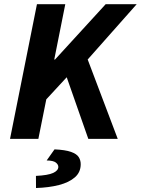

<svg xmlns="http://www.w3.org/2000/svg" viewBox="-20 -672 681 929"><path d="M28.5 0 158.8 -651.8H295.9L242.5 -383.9H246.2L491.4 -651.8H641.5L404.3 -384.1L549.7 0H407.3L302.8 -298.2L204 -191.3L165.6 0ZM154.2 237.7 153.9 179.1Q212.6 176.2 237.4 164.7Q262.2 153.1 262.2 135.5Q262.2 124.1 250.2 114.5Q238.1 104.9 205.8 104.4L243.8 50.7Q296.3 53.2 323.5 62.9Q350.7 72.5 360.6 87.7Q370.5 102.9 370.5 122.6Q370.5 161.3 342.4 185.9Q314.4 210.5 265.5 223.2Q216.5 235.8 154.2 237.7Z"/></svg>

Font: Source Sans Variable
Style: Italic
Weight: 200
Italic angle: -11°
Designer: Paul D. Hunt
Foundry: Adobe Systems Incorporated
Version: Version 3.006;hotconv 1.0.111;makeotfexe 2.5.65597